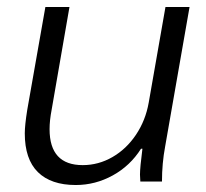

<svg xmlns="http://www.w3.org/2000/svg" viewBox="-20 -520 590 550"><path d="M51 -138Q51 -161 58 -205L110 -500H179L128 -206Q122 -175 122 -150Q122 -47 217 -47Q262 -47 302 -70Q342 -93 369.5 -134Q397 -175 406 -226L454 -500H523L453 -100Q444 -52 444 0H382L381 -20Q381 -40 388 -94H384Q353 -45 303 -17.5Q253 10 197 10Q126 10 88.5 -27Q51 -64 51 -138Z"/></svg>

Font: Sarabun Light
Style: Italic
Weight: 300
Italic angle: -10°
Designer: Suppakit Chalermlarp | Katatrad Co.,Ltd.
Foundry: Cadson Demak Co.,Ltd.
Version: Version 1.000; ttfautohint (v1.6)